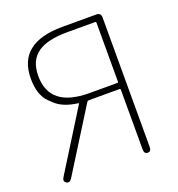

<svg xmlns="http://www.w3.org/2000/svg" viewBox="-132 -834 875 945"><g transform="rotate(-20 305.5 -361.5)"><path d="M55 0Q39 -10 52 -30L246 -341Q249 -345 244 -346Q165 -356 126 -395Q118 -403 109 -411Q66 -453 66 -539Q66 -726 300 -726H477Q501 -726 501 -702V-24Q501 0 483 0Q464 0 464 -24V-337Q464 -342 459 -342H300Q292 -342 288 -336L84 -10Q71 10 55 0ZM313 -374H459Q464 -374 464 -379V-688Q464 -693 459 -693H313Q209 -693 159 -658Q105 -621 105 -539Q105 -374 313 -374Z"/></g></svg>

Font: Resource Han Rounded JP ExtraLight
Style: Regular
Weight: 250
Designer: Cyano Hao (round all glyphs); Ryoko NISHIZUKA 西塚涼子 (kana, bopomofo & ideographs); Paul D. Hunt (Latin, Greek & Cyrillic)
Foundry: Cyano Hao
Version: 0.990